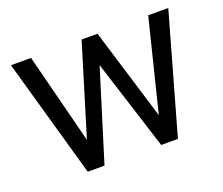

<svg xmlns="http://www.w3.org/2000/svg" viewBox="-93 -665 934 803"><g transform="rotate(-20 373.5 -264.0)"><path d="M407.2 -528.3H336.4L213.9 -126.5L111.3 -528.3H22L171.4 0H246.1L370.6 -401.9L498.5 0H572.8L722.2 -528.3H632.8L531.7 -120.6Z"/></g></svg>

Font: Bert Sans
Style: Regular
Weight: 400
Designer: Christian Robertson (Google), Cristiano Sobral
Foundry: Google, Cristiano Sobral
Version: Version 3.101